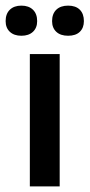

<svg xmlns="http://www.w3.org/2000/svg" viewBox="-37 -662 318 682"><path d="M-17 -587Q-17 -613 -2 -627.5Q13 -642 39 -642Q65 -642 80 -627.5Q95 -613 95 -587Q95 -563 80 -549Q65 -535 39 -535Q13 -535 -2 -549Q-17 -563 -17 -587ZM148 -587Q148 -613 163 -627.5Q178 -642 205 -642Q232 -642 246.5 -627.5Q261 -613 261 -587Q261 -563 246.5 -549Q232 -535 205 -535Q178 -535 163 -549Q148 -563 148 -587ZM69 -470H175V0H69Z"/></svg>

Font: Athiti SemiBold
Style: Regular
Weight: 600
Designer: CadsonDemak Team
Foundry: CadsonDemak
Version: Version 1.033